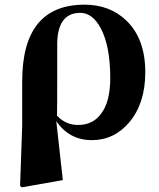

<svg xmlns="http://www.w3.org/2000/svg" viewBox="-20 -583 680 822"><path d="M225 -258Q225 -114 224 -88Q261 -48 314 -48Q377 -48 412 -95Q452 -146 452 -249Q452 -384 412 -461Q376 -528 324 -528Q228 -528 225 -400ZM75 -235Q75 -563 342 -563Q451 -563 522 -494Q602 -416 602 -274Q602 -141 534 -60Q469 17 373 17Q277 17 221 -64L249 188L74 219L66 213L75 -45Z"/></svg>

Font: Source Han Serif SC Heavy
Style: Regular
Weight: 900
Designer: Ryoko NISHIZUKA  (kana & ideographs); Frank Grießhammer (Latin, Greek & Cyrillic); Wenlong ZHANG  (bopomofo); Sandoll Co
Foundry: Adobe Systems Incorporated
Version: Version 1.001 October 20, 2017